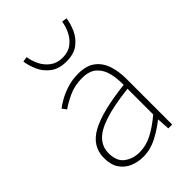

<svg xmlns="http://www.w3.org/2000/svg" viewBox="-216 -813 918 918"><g transform="rotate(-45 243.0 -354.0)"><path d="M198 12Q161 12 129.5 -1.5Q98 -15 79 -43.5Q60 -72 60 -117Q60 -197 136 -238.5Q212 -280 374 -298Q375 -337 366.5 -375Q358 -413 332 -437.5Q306 -462 256 -462Q205 -462 164 -442.5Q123 -423 100 -406L84 -428Q99 -440 125 -454.5Q151 -469 185 -479.5Q219 -490 258 -490Q314 -490 346 -465Q378 -440 391 -399Q404 -358 404 -310V0H378L374 -64H372Q335 -34 290.5 -11Q246 12 198 12ZM200 -16Q244 -16 285 -37Q326 -58 374 -98V-272Q269 -260 207.5 -239.5Q146 -219 119 -189Q92 -159 92 -118Q92 -63 124.5 -39.5Q157 -16 200 -16ZM260 -570Q210 -570 179 -593.5Q148 -617 133 -651Q118 -685 114 -716L140 -720Q144 -691 158 -662.5Q172 -634 197.5 -615Q223 -596 260 -596Q298 -596 323 -615Q348 -634 362 -662.5Q376 -691 380 -720L406 -716Q402 -685 387 -651Q372 -617 341.5 -593.5Q311 -570 260 -570Z"/></g></svg>

Font: Source Sans 3 ExtraLight ExtraLight
Style: Regular
Weight: 250
Version: Version 3.052;hotconv 1.1.0;makeotfexe 2.6.0